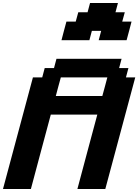

<svg xmlns="http://www.w3.org/2000/svg" viewBox="-20 -1270 929 1290"><path d="M500 0H687.5L888.7 -750H826.2L842.8 -812.5H780.3L796.9 -875H359.4L342.8 -812.5H280.3L263.7 -750H201.2L0 0H187.5Q209.5 -83 254.2 -250Q298.8 -417 321.3 -500H633.8Q611.3 -417 566.7 -250Q522 -83 500 0ZM667.5 -625H355Q360.4 -646 371.6 -687.7Q382.8 -729.5 388.7 -750H701.2Q695.8 -729.5 684.6 -687.5Q673.3 -645.5 667.5 -625ZM643.1 -1000H830.6Q836.4 -1020.5 847.4 -1062.5Q858.4 -1104.5 863.8 -1125H801.3L818.4 -1187.5H755.9L772.5 -1250H585L568.4 -1187.5H505.9L488.8 -1125H426.3Q420.4 -1104 409.4 -1062.3Q398.4 -1020.5 393.1 -1000H580.6L597.2 -1062.5H659.7Z"/></svg>

Font: Faithful 32x
Style: SemiboldOblique
Weight: 400
Foundry: Faithful Resource Pack
Version: Version 1.0; January 27, 2023